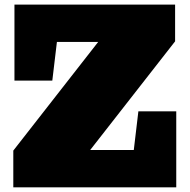

<svg xmlns="http://www.w3.org/2000/svg" viewBox="-20 -797 807 817"><path d="M36.6 0V-156.2L397.9 -618.7H222.2L202.6 -454.1H41.5V-777.3H725.1V-621.1L363.8 -158.7H549.3L568.8 -323.2H730V0Z"/></svg>

Font: Bevan
Style: Regular
Weight: 400
Designer: Vernon Adams
Foundry: Vernon Adams
Version: Version 2.100; ttfautohint (v1.8.3)